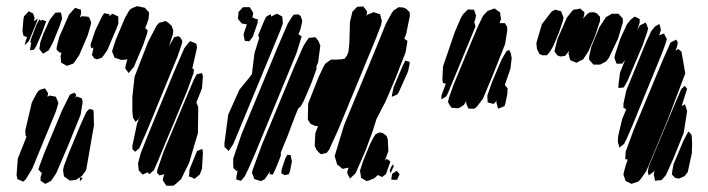

<svg xmlns="http://www.w3.org/2000/svg" viewBox="-20 -594 2267 615"><path d="M439 -451 409 -380 392 -360 387 -367 381 -375 383 -386 388 -404 381 -403 368 -402 357 -406 347 -409 343 -419 339 -429 342 -440 351 -467 380 -536 393 -559 398 -565 406 -569 418 -574 426 -573 444 -569 457 -555V-547L456 -534L451 -519L445 -504L453 -497L451 -486ZM261 -481 234 -418 220 -397 214 -390 200 -385 194 -383 184 -389 176 -393 175 -403 174 -414 177 -426 172 -425 161 -435 162 -445 170 -476 201 -547 215 -563 221 -569 229 -566 239 -563 240 -552 236 -538 242 -542 256 -541 264 -540 267 -535 272 -522 270 -512ZM88 -500 79 -478 73 -463 59 -449 62 -462 68 -479 66 -475 61 -477 55 -480 52 -495 55 -532 57 -542 63 -548 72 -558 86 -551 91 -536 88 -525V-526L95 -530L101 -535L99 -527ZM170 -508 150 -459 140 -440 136 -433 118 -422 113 -428 106 -437 107 -442 109 -458 119 -486 139 -530 152 -547 157 -553 166 -554H175L177 -546L179 -534ZM352 -500 324 -434 311 -415 306 -409 291 -404 282 -407 274 -419 276 -424 279 -440V-442L272 -439L270 -451L285 -496L307 -542L314 -552L331 -548L329 -542L340 -550L351 -545L359 -541V-532V-518ZM115 -490 97 -448 89 -435 76 -433 77 -439 79 -453 81 -458 77 -456 79 -468 96 -513 106 -532 112 -527 114 -531 128 -526 125 -518ZM549 -414 452 -178 435 -139 426 -119 413 -108 404 -116V-127L419 -198L432 -229L424 -212L414 -204L406 -217L404 -236V-284L411 -348L454 -459L481 -511L490 -521L505 -525L510 -527L518 -522L530 -511L535 -496L534 -485L521 -445L524 -451L534 -468L538 -475L551 -478L558 -474L564 -462L562 -452ZM579 -302 535 -196 506 -127 485 -76 473 -49 458 -36 453 -42 442 -37 437 -35 431 -41 424 -49V-54L422 -70L431 -104L459 -174L538 -365L570 -439L583 -456L589 -462L595 -460L609 -454L611 -441L596 -375L601 -372L600 -360ZM614 -168 586 -73 560 -20 542 -4 535 1H524H513L507 -8L501 -17L504 -30L506 -36L491 -32L483 -40L484 -50L504 -108L578 -285L601 -339L610 -356L618 -358L627 -360L630 -350L627 -311L609 -266L615 -251ZM159 -237 83 -53 62 -19 54 -12 44 -17 36 -20 33 -33 37 -86 65 -156 62 -159 61 -176 82 -266 97 -294 103 -303 110 -307 124 -311 130 -302 134 -295 132 -284 134 -285 139 -288 150 -286 159 -284 161 -279 167 -265 165 -257ZM238 -226 195 -120 160 -39 144 -15 135 -10 125 -5 119 -9 110 -15V-27L115 -42L113 -40L103 -51L107 -64L122 -104L179 -241L204 -291L218 -297L224 -291L222 -283L221 -281L226 -285L234 -282L242 -279L245 -268ZM281 -193 256 -49 243 -31 236 -26 245 -24 236 -13V-26L231 -23L224 -18L208 -16H203L192 -24L185 -29L184 -34L182 -50L185 -63L200 -103L240 -199L257 -236L266 -245L279 -242L280 -231ZM627 -54 620 -35 609 -26 603 -21 596 -25 585 -29 586 -35 587 -51 604 -93 611 -110 628 -117 630 -105Z M1099 -455 1101 -524 1109 -557 1124 -572 1135 -573H1144L1151 -564L1156 -557L1155 -552L1154 -543L1157 -547L1167 -551L1177 -555L1192 -550L1198 -548L1199 -542L1203 -528L1201 -515L1185 -473L1064 -180L1034 -114L1026 -104L1016 -102L1008 -100L1001 -106L993 -115L988 -127L990 -167L999 -191L997 -190L989 -191L975 -197L966 -211L967 -262L1000 -346L1016 -380L1022 -390L1040 -403H1052L1074 -404L1084 -406L1089 -413L1092 -417L1095 -426L1096 -427ZM790 -477 779 -462 764 -463 763 -469 760 -483 763 -493 771 -516H769L754 -519L742 -534L743 -540L744 -556L753 -565L758 -571H769H780L785 -563L791 -553L790 -545L788 -537L789 -538L798 -534L806 -532L805 -520ZM1279 -426 1247 -344 1216 -271 1186 -213 1173 -172 1151 -112 1119 -39 1101 -22 1097 -30 1092 -40 1094 -50 1097 -57 1086 -55 1077 -53 1069 -60 1060 -67 1052 -94 1082 -193 1187 -446 1216 -518 1234 -551 1240 -560 1257 -571 1271 -570 1281 -566 1292 -555 1293 -544 1281 -485 1275 -470 1278 -468 1285 -463 1284 -455ZM879 -499 757 -204 727 -132 712 -110 707 -116 699 -123V-136L711 -227L747 -307L779 -346L787 -357L795 -423L810 -472V-473L807 -481L812 -493L823 -520L832 -540L842 -546L848 -548V-541L867 -550L877 -545L884 -541L885 -533L886 -519ZM929 -422 797 -102 777 -56 764 -29 752 -15 744 -17 737 -19V-27L741 -48L738 -46L728 -55L727 -64V-86L754 -165L868 -440L902 -519L916 -541L921 -547L935 -548L943 -543L948 -528L947 -520L942 -499L936 -484L946 -478L945 -473ZM870 -71 863 -54 854 -35 843 -36 845 -45 828 -20 816 -14 802 -18 794 -21 792 -28 787 -41 790 -52 818 -128 923 -381 952 -447 965 -467 970 -473 984 -474 990 -475 1000 -463 1006 -448 999 -394 992 -378H995L992 -368L979 -332L964 -296L952 -269L943 -253L935 -246L924 -219L901 -158L879 -105L880 -104L879 -94ZM1287 -365 1257 -298 1252 -291 1235 -284 1236 -292 1241 -315 1268 -379 1278 -400 1284 -398 1292 -396V-390ZM1204 -27 1191 -33 1192 -36 1191 -34 1179 -23 1162 -16 1154 -14 1144 -20 1136 -25V-30L1133 -47L1143 -78L1166 -134L1177 -155L1183 -164L1196 -170L1206 -168L1218 -159L1222 -148L1224 -110L1213 -80L1219 -85L1230 -77L1228 -69L1216 -36ZM892 -33 881 -39 882 -51 894 -87 900 -98H905L911 -97L912 -91L915 -77L909 -46L905 -36ZM1231 -39 1228 -48 1234 -61 1239 -68 1241 -61ZM1236 -37 1251 -47 1260 -36 1254 -23 1252 -18H1241L1233 -19L1234 -24Z M1598 -453 1558 -352 1527 -278 1508 -253 1500 -246H1486H1481L1478 -251L1473 -264L1474 -271L1466 -258L1457 -252L1448 -247L1437 -248L1426 -249L1420 -258L1415 -267L1418 -281L1433 -323L1492 -465L1513 -514L1527 -543L1542 -559L1556 -564L1564 -567L1575 -559L1582 -554L1583 -544L1585 -533L1580 -520H1597L1604 -509L1605 -498ZM1491 -480 1424 -318 1415 -296 1410 -286 1403 -281 1394 -276V-288L1408 -326L1399 -328L1397 -338L1399 -381L1437 -492L1456 -536L1463 -548L1479 -564L1493 -563H1498L1500 -558L1505 -544L1501 -528L1499 -523L1501 -517L1503 -509L1500 -502ZM1605 -293 1599 -264 1596 -254 1576 -246 1574 -251 1570 -266 1571 -271 1561 -261 1550 -264 1542 -266 1541 -288 1556 -331 1587 -404 1603 -431 1611 -434 1616 -424 1619 -408 1615 -374 1597 -322 1599 -319 1606 -311Z M1885 -476 1865 -430 1848 -404 1832 -396 1827 -393 1819 -396 1807 -401 1805 -406 1801 -422 1803 -431 1795 -421 1790 -415 1775 -413 1766 -416 1756 -429 1758 -439 1766 -470 1796 -538 1811 -557 1817 -563 1832 -565 1838 -567 1846 -560 1852 -555 1851 -544 1847 -534 1861 -549 1868 -554 1882 -555 1892 -551 1902 -540V-527ZM1770 -489 1753 -448 1742 -429 1732 -417H1717L1708 -421L1700 -437L1698 -456L1716 -517L1747 -557L1758 -563L1766 -561L1777 -558L1781 -548L1785 -538L1783 -527ZM1960 -471 1930 -408 1921 -397 1902 -387H1892H1881L1873 -396L1867 -403V-412L1874 -444L1900 -507L1921 -539L1933 -546L1940 -550H1952H1961L1970 -540L1975 -534V-522ZM2038 -448 1990 -335 1978 -314 1970 -313 1961 -312V-323L1966 -361L1983 -404V-403L1973 -390H1955L1953 -395L1948 -409L1951 -422L1967 -470L1988 -516L2000 -531L2013 -541L2029 -533V-521L2021 -497L2023 -501L2030 -513L2043 -519L2048 -522L2051 -516L2056 -503L2053 -491ZM1716 -529 1711 -513 1712 -518ZM2102 -427 2004 -188 1987 -149 1979 -133 1964 -121 1963 -126 1959 -139 1960 -158 1973 -213 1986 -244 1977 -249V-262L1986 -304L2050 -460L2067 -496L2079 -510L2092 -517L2094 -511L2097 -498L2092 -483L2091 -481L2102 -485L2107 -487L2109 -482L2116 -469L2113 -458ZM2175 -359 2119 -211 2075 -105 2050 -46 2032 -20 2024 -12 2008 -7 2003 -5 1991 -11 1984 -14 1982 -20 1977 -34 1978 -41 1985 -67 1991 -83H1989L1983 -84V-89L1984 -108L2009 -176L2104 -404L2128 -458L2146 -467L2151 -458L2149 -446L2144 -432L2153 -437L2163 -428ZM2170 -168 2136 -84 2113 -33 2099 -17 2086 -16 2078 -15 2077 -21 2074 -36 2077 -49 2082 -61 2075 -45 2058 -32 2055 -43 2058 -61 2068 -85 2140 -257 2162 -308 2173 -319 2181 -310 2164 -256 2163 -254 2174 -260 2176 -254 2181 -238ZM2196 -103 2183 -43 2173 -30 2155 -22 2143 -24 2132 -35 2133 -43 2137 -67 2169 -143 2181 -166 2185 -173 2190 -168 2195 -162 2196 -154 2197 -135Z"/></svg>

Font: Rubik Marker Hatch
Style: Regular
Weight: 400
Designer: Hubert and Fischer, NaN
Foundry: Hubert & Fischer, NaN
Version: Version 2.200